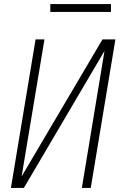

<svg xmlns="http://www.w3.org/2000/svg" viewBox="-20 -930 616 950"><path d="M34 0H98L497 -678L385 0H429L551 -735H487L87 -57L200 -735H156ZM529 -871V-910H229V-871Z"/></svg>

Font: Iosevka Sparkle XLtObl
Style: Regular
Weight: 200
Italic angle: -9°
Designer: Belleve Invis
Foundry: Belleve Invis
Version: Version 4.5.0; ttfautohint (v1.8.3)